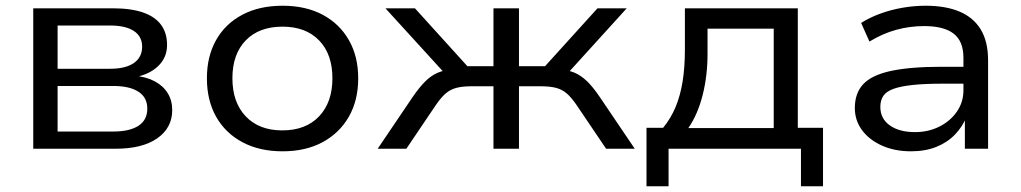

<svg xmlns="http://www.w3.org/2000/svg" viewBox="-20 -519 3562 670"><path d="M96 0V-490H374Q437 -490 479 -475.5Q521 -461 542 -432.5Q563 -404 563 -362Q563 -318 531.5 -288Q500 -258 447 -249L448 -255Q491 -251 520.5 -235Q550 -219 565.5 -193.5Q581 -168 581 -135Q581 -73 529 -36.5Q477 0 384 0ZM181 -60H375Q432 -60 463 -80Q494 -100 494 -140Q494 -179 463 -199Q432 -219 375 -219H181ZM181 -279H364Q418 -279 447 -299Q476 -319 476 -356Q476 -392 447 -411Q418 -430 364 -430H181Z M966 9Q885 9 825.5 -23Q766 -55 734 -112Q702 -169 702 -246Q702 -322 734 -379Q766 -436 825.5 -467.5Q885 -499 966 -499Q1047 -499 1106 -467.5Q1165 -436 1197.5 -379Q1230 -322 1230 -246Q1230 -169 1197.5 -112Q1165 -55 1106 -23Q1047 9 966 9ZM965 -64Q1047 -64 1093.5 -113Q1140 -162 1140 -246Q1140 -330 1093.5 -378Q1047 -426 966 -426Q884 -426 837.5 -378Q791 -330 791 -246Q791 -162 837.5 -113Q884 -64 965 -64Z M1298 0 1419 -179Q1443 -214 1463.5 -234.5Q1484 -255 1507 -265Q1530 -275 1563 -277L1543 -251L1325 -490H1428L1611 -288H1702V-490H1791V-288H1882L2065 -490H2167L1950 -251L1929 -277Q1962 -275 1984.5 -265.5Q2007 -256 2028 -236Q2049 -216 2074 -179L2195 0H2095L1991 -154Q1973 -180 1957 -193.5Q1941 -207 1920 -212.5Q1899 -218 1865 -218H1791V0H1702V-218H1628Q1594 -218 1573 -212.5Q1552 -207 1536 -193.5Q1520 -180 1502 -154L1398 0Z M2236 131V-73H2294Q2321 -106 2337.5 -145.5Q2354 -185 2362 -234.5Q2370 -284 2370 -346V-490H2764V-73H2852V131H2775V0H2313V131ZM2382 -72H2680V-419H2449V-331Q2449 -255 2432 -187.5Q2415 -120 2382 -72Z M3159 9Q3102 9 3057.5 -11Q3013 -31 2988 -65Q2963 -99 2963 -142Q2963 -194 2992.5 -225.5Q3022 -257 3089 -271.5Q3156 -286 3267 -286H3357V-227H3270Q3207 -227 3165 -222.5Q3123 -218 3098 -209Q3073 -200 3062.5 -184.5Q3052 -169 3052 -146Q3052 -105 3085 -81.5Q3118 -58 3173 -58Q3220 -58 3258.5 -77.5Q3297 -97 3319.5 -130Q3342 -163 3342 -204V-317Q3342 -375 3308 -401.5Q3274 -428 3205 -428Q3155 -428 3107.5 -415Q3060 -402 3014 -374L2985 -439Q3015 -458 3052 -471.5Q3089 -485 3129.5 -492Q3170 -499 3210 -499Q3280 -499 3328.5 -478.5Q3377 -458 3402.5 -416Q3428 -374 3428 -308V0H3347V-112H3353Q3339 -77 3312.5 -49.5Q3286 -22 3247.5 -6.5Q3209 9 3159 9Z"/></svg>

Font: Nunito Sans 10pt SemiExpanded
Style: Regular
Weight: 400
Width: 6
Designer: Vernon Adams
Foundry: Vernon Adams
Version: Version 3.101;gftools[0.9.27]